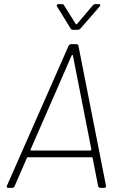

<svg xmlns="http://www.w3.org/2000/svg" viewBox="-20 -915 585 935"><path d="M372 -776 465 -883C471 -889 469 -895 461 -895H446C441 -895 436 -894 432 -889L355 -798C354 -796 351 -795 349 -798L292 -889C290 -894 285 -895 281 -895H265C257 -895 254 -889 258 -883L324 -776C326 -771 331 -770 336 -770H358C363 -770 368 -772 372 -776ZM469 0H487C494 0 497 -4 496 -11L362 -692C361 -697 357 -700 352 -700H327C322 -700 316 -697 314 -692L14 -11C11 -4 14 0 20 0H39C44 0 49 -3 51 -8L111 -146C112 -149 113 -149 115 -149H428C430 -149 431 -149 431 -146L458 -8C459 -3 464 0 469 0ZM129 -187 329 -645C331 -648 335 -648 335 -645L425 -187C425 -185 423 -182 420 -182H132C129 -182 127 -185 129 -187Z"/></svg>

Font: Barlow ExtraLight
Style: Italic
Weight: 275
Italic angle: -7°
Designer: Jeremy Tribby
Foundry: Tribby Type
Version: Version 1.422;hotconv 1.0.109;makeotfexe 2.5.65596